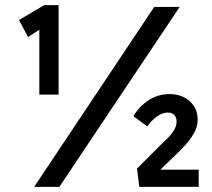

<svg xmlns="http://www.w3.org/2000/svg" viewBox="-20 -727 825 747"><path d="M133 -359V-611L89 -583L54 -649L152 -707H208V-359ZM113 0 580 -700H679L211 0ZM522 0 513 -71 612 -170Q621 -178 634 -191Q647 -204 657 -220.5Q667 -237 667 -254Q667 -270 658 -279.5Q649 -289 632 -289Q615 -289 594.5 -276.5Q574 -264 553 -235L499 -275Q522 -314 559 -337.5Q596 -361 639 -361Q688 -361 718.5 -333Q749 -305 749 -261Q749 -233 734 -207.5Q719 -182 699 -160.5Q679 -139 662 -123L604 -67H753V0Z"/></svg>

Font: Readex Pro
Style: Regular
Weight: 400
Designer: Bonnie Shaver-Troup, Thomas Jockin
Foundry: Lexend
Version: Version 1.204; ttfautohint (v1.8.4.7-5d5b)